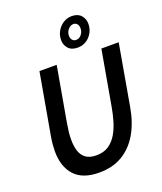

<svg xmlns="http://www.w3.org/2000/svg" viewBox="-171 -1059 1001 1183"><g transform="rotate(-20 330.0 -468.0)"><path d="M274 14Q165.5 14 112.8 -43.8Q60 -101.5 60 -203.5Q60 -220.5 62.2 -246.8Q64.5 -273 69 -298.5L140 -700H253L190 -343Q185 -313 181.8 -286Q178.5 -259 179 -234Q179 -193 189.2 -161Q199.5 -129 224.5 -110.5Q249.5 -92 293.5 -92Q342 -92 374.8 -114.2Q407.5 -136.5 428.8 -173.2Q450 -210 462.8 -254.5Q475.5 -299 483 -343L546 -700H659.5L589 -298.5Q572.5 -204 532 -133.8Q491.5 -63.5 427.2 -24.8Q363 14 274 14ZM412.5 -755Q372 -755 351.2 -778Q330.5 -801 330.5 -833.5Q330.5 -865.5 345.8 -892Q361 -918.5 386.2 -934.5Q411.5 -950.5 441.5 -950.5Q481.5 -950.5 502.2 -927.2Q523 -904 523 -871Q523 -839 508 -812.5Q493 -786 468 -770.5Q443 -755 412.5 -755ZM418 -803Q439.5 -803 454 -821Q468.5 -839 468 -862Q468 -879.5 459 -890.2Q450 -901 435 -901Q415.5 -901 400.2 -883.2Q385 -865.5 385 -842Q385 -824 394.5 -813.5Q404 -803 418 -803Z"/></g></svg>

Font: Cabin SemiCondensedSemiBold
Style: Italic
Weight: 600
Width: 4
Italic angle: -10°
Designer: Pablo Impallari
Foundry: Pablo Impallari. http://www.impallari.com Igino Marini. http://www.ikern.com
Version: Version 3.001